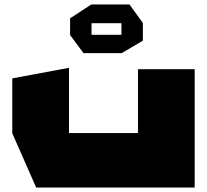

<svg xmlns="http://www.w3.org/2000/svg" viewBox="-20 -840 927 860"><path d="M598 0V-530H852V0H599ZM142 0 35 -243V-244H598V0ZM35 -244V-489L288 -536H289V-244ZM390 -736V-820H560L620 -737V-736ZM354 -602 294 -683V-684H524V-602ZM294 -684V-758L389 -820H390V-684ZM524 -602V-736H620V-658L525 -602Z"/></svg>

Font: Foldit Black
Style: Regular
Weight: 900
Version: Version 1.003